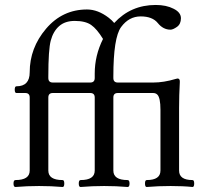

<svg xmlns="http://www.w3.org/2000/svg" viewBox="-20 -746 822 770"><path d="M698.2 -62Q698.2 -23.9 752 -23.9Q758.8 -23.9 758.8 -10Q758.8 3.9 752 3.9Q714.8 0 664.3 0Q613.8 0 568.4 3.9Q561.5 3.9 561.5 -10Q561.5 -23.9 568.4 -23.9Q623.5 -23.9 623.5 -62V-305.7Q623.5 -354.5 610.8 -366.7Q604.5 -373 593.8 -373H452.6Q434.6 -373 434.6 -355V-62Q434.6 -23.9 491.7 -23.9Q499.5 -23.9 499.5 -10Q499.5 3.9 491.7 3.9Q445.8 0 397.7 0Q349.6 0 303.2 3.9Q295.9 3.9 295.9 -10Q295.9 -23.9 303.2 -23.9Q359.9 -23.9 359.9 -62V-355Q359.9 -373 341.8 -373H191.9Q173.8 -373 173.8 -355V-62Q173.8 -23.9 231 -23.9Q237.8 -23.9 237.8 -10Q237.8 3.9 231 3.9Q185.1 0 136.7 0Q88.4 0 42 3.9Q34.2 3.9 34.2 -10Q34.2 -23.9 42 -23.9Q99.1 -23.9 99.1 -62V-355Q99.1 -373 81.1 -373H45.9Q39.1 -373 39.1 -386.5Q39.1 -399.9 45.9 -399.9Q99.1 -399.9 99.1 -456.1Q99.1 -553.7 164.8 -630.9Q230.5 -708 329.1 -708Q372.6 -708 416 -674.8Q429.2 -664.6 438 -653.8Q504.4 -726.1 604.5 -726.1Q647 -726.1 676.3 -710.9Q705.6 -696.3 705.6 -672.9Q705.6 -649.4 689.7 -638.2Q673.8 -627 663.6 -627Q634.3 -627 612.8 -653.6Q591.3 -680.2 544.2 -680.2Q497.1 -680.2 465.8 -637.7Q434.6 -595.2 434.6 -439.9V-433.1Q434.6 -415 452.6 -415H594.7Q636.7 -415 685.5 -429.7Q690.4 -431.2 691.9 -431.2Q701.7 -431.2 701.2 -418Q698.2 -363.8 698.2 -313ZM359.9 -451.2Q359.9 -523.4 393.1 -589.8Q368.7 -629.9 345.5 -646Q322.3 -662.1 279.8 -662.1Q240.7 -662.1 217 -641.1Q193.4 -620.1 183.6 -583.5Q173.8 -546.9 173.8 -439.9V-433.1Q173.8 -415 191.9 -415H341.8Q359.9 -415 359.9 -433.1Z"/></svg>

Font: Junicode
Style: Regular
Weight: 400
Designer: Peter S. Baker
Foundry: Briery Creek Software
Version: Version 0.7.2